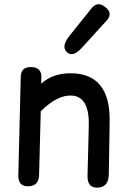

<svg xmlns="http://www.w3.org/2000/svg" viewBox="-20 -845 563 890"><path d="M122.1 -534.2Q77.1 -534.2 76.2 -488.8L64.9 -34.7Q63.5 17.6 107.4 18.6Q159.7 19.5 161.1 -33.7L168.9 -329.1Q246.6 -406.7 314.5 -401.9Q395 -396 391.6 -261.2L385.7 -29.8Q384.3 29.3 437.5 24.4Q483.4 20.5 484.4 -38.6L488.3 -282.7Q491.7 -504.9 307.1 -505.4Q224.1 -505.4 170.9 -457Q171.4 -471.7 171.9 -485.8Q173.3 -534.2 122.1 -534.2ZM468.3 -812Q432.1 -841.3 404.3 -806.6L302.7 -679.7Q262.7 -629.9 289.1 -604Q316.9 -576.7 359.4 -623.5L475.1 -750.5Q504.9 -783.2 468.3 -812Z"/></svg>

Font: Comic Relief
Style: Regular
Weight: 400
Designer: Jeff Davis
Foundry: Loudifier
Version: Version 1.200; ttfautohint (v1.8.4.7-5d5b)